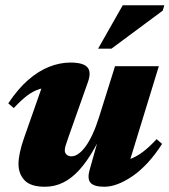

<svg xmlns="http://www.w3.org/2000/svg" viewBox="-20 -697 646 732"><path d="M321.5 -48.5 381 -260.5 395.5 -246.5Q368 -181 340.2 -131.8Q312.5 -82.5 283.2 -50Q254 -17.5 221.2 -1.2Q188.5 15 151.5 15Q97 15 73.8 -9.5Q50.5 -34 50.5 -72Q50.5 -91 55.8 -115.8Q61 -140.5 71 -169L154.5 -407L187 -364Q156 -365 131.8 -357.8Q107.5 -350.5 84.2 -333Q61 -315.5 32.5 -285L11.5 -303Q48.5 -358.5 87.8 -392.5Q127 -426.5 167.8 -442.5Q208.5 -458.5 248.5 -458.5Q297.5 -458.5 313.2 -440.5Q329 -422.5 315 -383.5L243 -180Q234.5 -156 230.8 -144.2Q227 -132.5 227 -124Q227 -114 234 -107.5Q241 -101 253 -101Q265 -101 278.2 -110Q291.5 -119 305.2 -137.2Q319 -155.5 332.2 -183.8Q345.5 -212 357.5 -250L418.5 -444.5H585.5L460.5 -37L430.5 -81Q453.5 -82.5 476.2 -90.8Q499 -99 523.5 -117Q548 -135 577 -166.5L598 -148.5Q546 -67.5 486.2 -26.2Q426.5 15 377.5 15Q339.5 15 325.8 0.5Q312 -14 321.5 -48.5ZM354 -511.5 448 -677H606.5L600.5 -656.5L405 -511.5Z"/></svg>

Font: Newsreader 24pt ExtraBold
Style: Italic
Weight: 800
Italic angle: -17°
Designer: Hugues Gentile
Foundry: Production Type
Version: Version 1.003